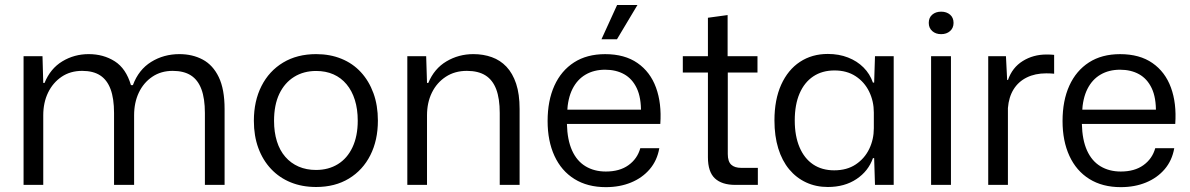

<svg xmlns="http://www.w3.org/2000/svg" viewBox="-20 -754 4852 783"><path d="M76.1 0V-524.7H153.3L156.4 -415.7H161.6Q185.3 -474.3 234.1 -503.8Q282.9 -533.3 341.7 -533.3Q401.9 -533.3 448 -504Q494.1 -474.7 514 -406.9H522Q545.4 -469.9 596.6 -501.6Q647.7 -533.3 711.7 -533.3Q764.9 -533.3 806.6 -511.1Q848.3 -488.9 872.1 -439.6Q895.9 -390.4 895.9 -309.4V0H815.6V-293.1Q815.6 -352 801.4 -390.1Q787.3 -428.1 758.4 -446.6Q729.6 -465 684.3 -465Q636.6 -465 601.1 -441Q565.6 -417 546.2 -376.4Q526.9 -335.7 526.9 -283.7V0H445.1V-293.1Q445.1 -352 431 -390.1Q416.9 -428.1 388.4 -446.6Q359.9 -465 315.3 -465Q266.9 -465 231.4 -441Q195.9 -417 176.1 -376.4Q156.4 -335.7 156.4 -283.7V0Z M1269.3 8.6Q1212 8.6 1165.6 -10.3Q1119.3 -29.1 1085.5 -64.9Q1051.7 -100.7 1033.5 -150.4Q1015.3 -200 1015.3 -261.3Q1015.3 -342 1046.4 -403.2Q1077.4 -464.4 1134.6 -498.9Q1191.7 -533.3 1269.3 -533.3Q1325.9 -533.3 1372.2 -514.4Q1418.6 -495.6 1451.6 -459.8Q1484.7 -424 1502.9 -374.1Q1521.1 -324.3 1521.1 -262Q1521.1 -182.3 1490.4 -121.3Q1459.7 -60.3 1403.1 -25.9Q1346.4 8.6 1269.3 8.6ZM1268.6 -60.9Q1319.6 -60.9 1358 -84.6Q1396.4 -108.3 1417.6 -153.6Q1438.9 -198.9 1438.9 -262Q1438.9 -309.1 1427.1 -346.5Q1415.4 -383.9 1393.2 -410.4Q1371 -437 1339.8 -450.8Q1308.6 -464.6 1269.3 -464.6Q1218.3 -464.6 1179.5 -440.5Q1140.7 -416.4 1119.1 -371.3Q1097.6 -326.1 1097.6 -261.3Q1097.6 -214.9 1109.3 -177.5Q1121 -140.1 1143.6 -114.3Q1166.1 -88.4 1197.9 -74.6Q1229.6 -60.9 1268.6 -60.9Z M1641.1 0V-524.7H1718L1721.4 -415.7H1726.6Q1750.9 -474.3 1800.8 -503.8Q1850.7 -533.3 1910.4 -533.3Q1951.1 -533.3 1985.6 -520.9Q2020.1 -508.6 2045.4 -481.9Q2070.7 -455.1 2084.9 -412.6Q2099 -370.1 2099 -309.4V0H2018V-293.1Q2018 -352 2003.6 -390.1Q1989.1 -428.1 1959.6 -446.6Q1930.1 -465 1884 -465Q1834.7 -465 1798.1 -441Q1761.4 -417 1741.4 -376.4Q1721.4 -335.7 1721.4 -283.7V0Z M2450.7 9.2Q2375.8 9.2 2322.5 -24.1Q2269.2 -57.3 2241.2 -118.2Q2213.2 -179 2213.2 -260.3Q2213.2 -343.5 2240.9 -404.7Q2268.7 -465.8 2321 -499.5Q2373.3 -533.2 2447.8 -533.2Q2527.7 -533.2 2579.8 -496.9Q2632 -460.7 2655.3 -396.7Q2678.7 -332.7 2672.8 -248.7H2292Q2293.5 -183.7 2312.9 -140.5Q2332.3 -97.3 2367.9 -75.9Q2403.5 -54.5 2450.7 -54.5Q2507 -54.5 2543.1 -80.5Q2579.2 -106.5 2591.2 -149.5H2668.7Q2660 -99.5 2629.7 -64Q2599.3 -28.5 2553.4 -9.7Q2507.5 9.2 2450.7 9.2ZM2292.8 -295 2284.3 -306.8H2602.7L2594 -293.5Q2595.2 -355.7 2576.8 -394.3Q2558.5 -432.8 2525.3 -451.3Q2492.2 -469.7 2447.8 -469.7Q2402.5 -469.7 2368.4 -449.9Q2334.3 -430.2 2314.7 -391.4Q2295.2 -352.7 2292.8 -295ZM2432.9 -593.9 2496.6 -733.6H2579.6L2496.1 -593.9Z M2978.7 0Q2924 0 2895.5 -26.5Q2867 -53 2867 -112.7V-458.1H2764.6V-524.7H2867V-681.6L2947.3 -692.6V-524.7H3069.1V-458.1H2948V-125.9Q2948 -95.6 2961.9 -82.5Q2975.7 -69.4 3003.4 -69.4H3070.6V0Z M3355.9 8.6Q3307.6 8.6 3267.4 -10.1Q3227.3 -28.7 3198.3 -63.6Q3169.3 -98.6 3153.8 -148.9Q3138.3 -199.3 3138.3 -262.7Q3138.3 -347.7 3165.8 -408.6Q3193.3 -469.4 3242.3 -501.7Q3291.3 -534 3355.9 -534Q3401.4 -534 3438.5 -519.4Q3475.6 -504.9 3501.6 -478.8Q3527.7 -452.7 3539.9 -417.1H3544.9L3548.3 -524.7H3624.6V0H3548.3L3544.9 -109H3539.9Q3521.3 -56.1 3472.9 -23.8Q3424.4 8.6 3355.9 8.6ZM3381.9 -59.4Q3433.9 -59.4 3469.9 -83.5Q3506 -107.6 3524.8 -146.6Q3543.6 -185.6 3543.6 -231.1V-295Q3543.6 -341.1 3524.5 -380.4Q3505.4 -419.6 3469.5 -443.1Q3433.6 -466.7 3383.3 -466.7Q3333 -466.7 3296.7 -442.5Q3260.4 -418.3 3240.8 -372.9Q3221.1 -327.4 3221.1 -262.7Q3221.1 -199.7 3240.5 -153.8Q3259.9 -107.9 3295.9 -83.6Q3331.9 -59.4 3381.9 -59.4Z M3777.1 0V-524.7H3858.1V0ZM3818.1 -614.7Q3796 -614.7 3781.8 -627.3Q3767.6 -639.9 3767.6 -660.6Q3767.6 -682 3781.8 -694.2Q3796 -706.4 3818.1 -706.4Q3840.3 -706.4 3854.5 -694.2Q3868.7 -682 3868.7 -660.6Q3868.7 -639.9 3854.5 -627.3Q3840.3 -614.7 3818.1 -614.7Z M4010.1 0V-524.7H4082.4L4087.3 -427.9H4090.7Q4108 -478.4 4150.9 -505.1Q4193.7 -531.7 4247.4 -531.7Q4256.4 -531.7 4264.1 -531.4Q4271.9 -531 4278.9 -530.3V-453.4Q4272.4 -454.1 4264.1 -454.5Q4255.9 -454.9 4247 -454.9Q4201.4 -454.9 4167.4 -438.1Q4133.4 -421.4 4113.7 -389.9Q4094 -358.3 4090.4 -313.4V0Z M4550.7 9.2Q4475.8 9.2 4422.5 -24.1Q4369.2 -57.3 4341.2 -118.2Q4313.2 -179 4313.2 -260.3Q4313.2 -343.5 4340.9 -404.7Q4368.7 -465.8 4421 -499.5Q4473.3 -533.2 4547.8 -533.2Q4627.7 -533.2 4679.8 -496.9Q4732 -460.7 4755.3 -396.7Q4778.7 -332.7 4772.8 -248.7H4392Q4393.5 -183.7 4412.9 -140.5Q4432.3 -97.3 4467.9 -75.9Q4503.5 -54.5 4550.7 -54.5Q4607 -54.5 4643.1 -80.5Q4679.2 -106.5 4691.2 -149.5H4768.7Q4760 -99.5 4729.7 -64Q4699.3 -28.5 4653.4 -9.7Q4607.5 9.2 4550.7 9.2ZM4392.8 -295 4384.3 -306.8H4702.7L4694 -293.5Q4695.2 -355.7 4676.8 -394.3Q4658.5 -432.8 4625.3 -451.3Q4592.2 -469.7 4547.8 -469.7Q4502.5 -469.7 4468.4 -449.9Q4434.3 -430.2 4414.7 -391.4Q4395.2 -352.7 4392.8 -295Z"/></svg>

Font: Mona Sans ExtraLight
Style: Regular
Weight: 200
Designer: Deni Anggara
Foundry: GitHub
Version: Version 2.000